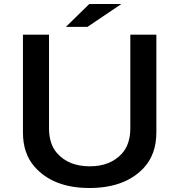

<svg xmlns="http://www.w3.org/2000/svg" viewBox="-20 -899 900 964"><path d="M428.2 -878.9H589.4L419.4 -764.2H311ZM95.2 -725.1H226.1V-254.9Q226.1 -176.3 266.1 -130.4Q324.2 -64 430.7 -64Q533.2 -64 591.3 -127Q634.3 -173.8 634.3 -254.9V-725.1H765.1V-233.9Q765.1 -122.1 698.7 -52.7Q604.5 44.9 429.2 44.9Q248 44.9 154.3 -61Q95.2 -127.4 95.2 -233.9Z"/></svg>

Font: BIZ UDPGothic
Style: Bold
Weight: 700
Designer: TypeBank Co., Ltd.
Foundry: Morisawa Inc.
Version: Version 1.051